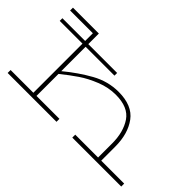

<svg xmlns="http://www.w3.org/2000/svg" viewBox="-88 -1056 1426 1426"><g transform="rotate(45 625.0 -343.0)"><path d="M1233 -31V0H719V-31H959V-178Q959 -298 906.5 -376Q854 -454 722 -454Q645 -454 569 -423.5Q493 -393 435.5 -354Q378 -315 312 -262V-31H553V0H40V-31H279V-547H40V-575H279V-656H40V-686H312V-575H615V-547H312V-291Q410 -372 510.5 -428Q611 -484 722 -484Q866 -484 929 -398.5Q992 -313 992 -178V-31Z"/></g></svg>

Font: BioRhyme Expanded ExtraLight
Style: Regular
Weight: 275
Width: 7
Designer: Aoife Mooney
Foundry: Aoife Mooney Type
Version: Version 1.000